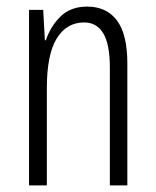

<svg xmlns="http://www.w3.org/2000/svg" viewBox="-20 -562 472 582"><path d="M244 -542Q303 -542 334.5 -500Q366 -458 366 -370V0H313V-357Q313 -428 293 -461Q273 -494 235 -494Q182 -494 152 -445.5Q122 -397 122 -295V0H68V-532H111L116 -440H119Q133 -482 163.5 -512Q194 -542 244 -542Z"/></svg>

Font: Noto Sans Hebrew ExtraCondensed Light
Style: Regular
Weight: 300
Width: 2
Designer: Monotype Design Team
Foundry: Monotype Imaging Inc.
Version: Version 2.004; ttfautohint (v1.8.4.7-5d5b)